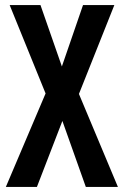

<svg xmlns="http://www.w3.org/2000/svg" viewBox="-20 -734 485 754"><path d="M443 0 290 -365 429 -714H306L223 -473L139 -714H18L159 -367L3 0H125L225 -259L317 0Z"/></svg>

Font: Noto Sans Myanmar ExtraCondensed SemiBold
Style: Regular
Weight: 600
Width: 2
Designer: Monotype Design Team
Foundry: Monotype Imaging Inc.
Version: Version 2.107